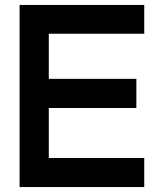

<svg xmlns="http://www.w3.org/2000/svg" viewBox="-20 -753 660 784"><path d="M569 -615.2H179.2V-431H536.8V-312H179.2V-107.8H569V10.8H60V-732.8H569Z"/></svg>

Font: SUIT Variable
Style: Regular
Weight: 400
Designer: Sunn Youn; Korean Glyphs from Source Han Sans (Sandoll Communications; Soo-young Jang, Joo-yeon Kang)
Foundry: Sunn
Version: Version 1.150;FEAKit 1.0